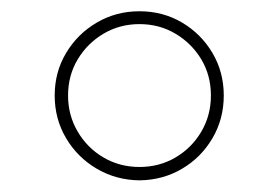

<svg xmlns="http://www.w3.org/2000/svg" viewBox="-20 -757 487 336"><path d="M224.1 -441.4Q183.1 -441.9 149.4 -461.7Q115.7 -481.4 95.7 -515.1Q75.7 -548.8 75.7 -589.8Q75.7 -630.9 95.7 -664.3Q115.7 -697.8 149.4 -717.5Q183.1 -737.3 224.1 -737.3Q265.1 -737.3 298.6 -717.5Q332 -697.8 351.8 -664.3Q371.6 -630.9 371.6 -589.8Q371.6 -548.8 351.8 -515.1Q332 -481.4 298.6 -461.7Q265.1 -441.9 224.1 -441.4ZM224.1 -464.8Q258.8 -464.8 287.1 -481.4Q315.4 -498 332.3 -526.6Q349.1 -555.2 349.1 -589.8Q349.1 -625 332.3 -653.1Q315.4 -681.2 287.1 -698Q258.8 -714.8 224.1 -714.8Q189.5 -714.8 161.1 -698Q132.8 -681.2 116 -653.1Q99.1 -625 99.1 -589.8Q99.1 -555.2 116 -526.6Q132.8 -498 161.1 -481.4Q189.5 -464.8 224.1 -464.8Z"/></svg>

Font: Inter 16pt Thin
Style: Regular
Weight: 250
Version: Version 4.001;git-66647c0bb